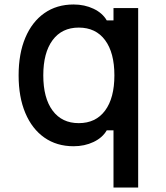

<svg xmlns="http://www.w3.org/2000/svg" viewBox="-20 -636 740 856"><path d="M486 200V-55H456Q437 -22 397 -3Q357 16 308 16Q233 16 178 -22.5Q123 -61 93 -132Q63 -203 63 -300Q63 -397 93 -468Q123 -539 178 -577.5Q233 -616 308 -616Q357 -616 397 -597Q437 -578 456 -545H486V-600H596V200ZM331 -87Q407 -87 448.5 -143Q490 -199 490 -300Q490 -401 448.5 -457Q407 -513 331 -513Q256 -513 214.5 -457Q173 -401 173 -300Q173 -199 214.5 -143Q256 -87 331 -87Z"/></svg>

Font: Martian Mono
Style: Regular
Weight: 400
Monospace: yes
Designer: Roman Shamin
Foundry: Evil Martians
Version: Version 1.000; ttfautohint (v1.8.4.7-5d5b)